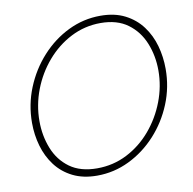

<svg xmlns="http://www.w3.org/2000/svg" viewBox="-80 -796 885 881"><g transform="rotate(-10 362.5 -355.0)"><path d="M303 5Q238 5 190 -19Q142 -43 111 -84Q80 -125 65 -177Q50 -229 50 -285Q50 -370 81.5 -447.5Q113 -525 168 -585.5Q223 -646 294 -680.5Q365 -715 444 -715Q510 -715 558 -690.5Q606 -666 637 -624.5Q668 -583 682.5 -531Q697 -479 697 -423Q697 -338 665.5 -261Q634 -184 579 -124Q524 -64 453 -29.5Q382 5 303 5ZM309 -28Q384 -28 448.5 -61Q513 -94 561 -150.5Q609 -207 636 -277.5Q663 -348 663 -422Q663 -490 639 -549.5Q615 -609 565.5 -645.5Q516 -682 439 -682Q365 -682 300.5 -649Q236 -616 187.5 -559.5Q139 -503 112 -432.5Q85 -362 85 -287Q85 -219 108.5 -159.5Q132 -100 181.5 -64Q231 -28 309 -28Z"/></g></svg>

Font: Raleway ExtraLight
Style: Italic
Weight: 200
Italic angle: -12°
Designer: Matt McInerney, Pablo Impallari, Rodrigo Fuenzalida
Foundry: Matt McInerney, Pablo Impallari, Rodrigo Fuenzalida
Version: Version 4.026